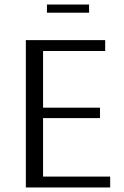

<svg xmlns="http://www.w3.org/2000/svg" viewBox="-20 -827 547 847"><path d="M187 -771V-807H373V-771ZM94 0V-650H444V-602H170V-352H421V-306H170V-48H466V0Z"/></svg>

Font: Arsenal
Style: Regular
Weight: 400
Designer: Andrij Shevchenko
Foundry: Stairsfor
Version: Version 2.001;PS 002.001;hotconv 1.0.88;makeotf.lib2.5.64775